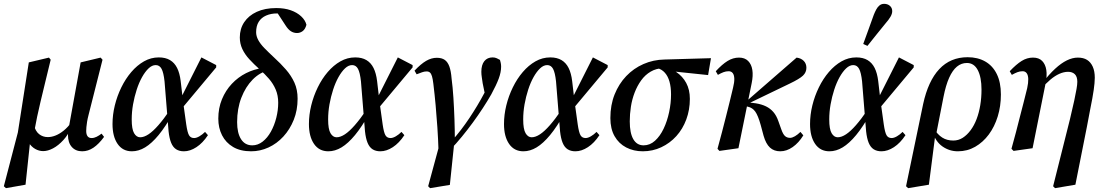

<svg xmlns="http://www.w3.org/2000/svg" viewBox="-29 -774 5764 1000"><path d="M2 206 -9 196 64 -84 121 -449 226 -474 235 -463Q218 -393 205 -339.5Q192 -286 182 -244Q172 -202 164.5 -166.5Q157 -131 151 -97L132 -76L104 188ZM196 13Q174 13 154 1.5Q134 -10 120.5 -31.5Q107 -53 103 -83L147 -125Q155 -91 174.5 -75.5Q194 -60 220 -60Q240 -60 261 -68.5Q282 -77 303 -94Q324 -111 343 -137L355 -119H347Q328 -74 301.5 -45Q275 -16 247.5 -1.5Q220 13 196 13ZM399 14Q365 14 345 -8.5Q325 -31 325 -71Q325 -79 326.5 -90Q328 -101 331 -115V-119L391 -449L495 -474L505 -463L443 -218Q437 -194 432 -174.5Q427 -155 424.5 -139.5Q422 -124 421 -112Q420 -100 420 -92Q420 -74 427 -64.5Q434 -55 448 -55Q461 -55 474 -61.5Q487 -68 500 -78L513 -61Q486 -24 458 -5Q430 14 399 14Z M658 14Q610 14 583.5 -24.5Q557 -63 557 -128Q557 -176 569 -225Q581 -274 603 -319Q625 -364 655 -399Q685 -434 721 -454.5Q757 -475 798 -475Q833 -475 856.5 -461Q880 -447 893.5 -420Q907 -393 912 -352L924 -249L926 -234L941 -126Q947 -84 955.5 -69.5Q964 -55 982 -55Q994 -55 1009.5 -64Q1025 -73 1039 -87L1054 -70Q1027 -29 994 -7.5Q961 14 929 14Q905 14 888.5 3.5Q872 -7 862.5 -30Q853 -53 849 -90L828 -350Q823 -396 812.5 -415.5Q802 -435 782 -435Q763 -435 745 -418Q727 -401 711 -372.5Q695 -344 683 -307Q671 -270 664 -230.5Q657 -191 657 -152Q657 -101 669.5 -80Q682 -59 701 -59Q721 -59 744.5 -74.5Q768 -90 796 -122Q824 -154 856 -201L880 -184H872Q833 -114 797 -70.5Q761 -27 727 -6.5Q693 14 658 14ZM914 -204 902 -241 1020 -475 1097 -435V-423Z M1279 14Q1223 14 1185 -8.5Q1147 -31 1127.5 -69.5Q1108 -108 1108 -156Q1108 -211 1127 -257Q1146 -303 1178.5 -337.5Q1211 -372 1252.5 -393Q1294 -414 1341 -420V-430L1369 -407Q1324 -397 1287 -359.5Q1250 -322 1228 -265Q1206 -208 1206 -138Q1206 -81 1226.5 -49Q1247 -17 1285 -17Q1314 -17 1339 -36.5Q1364 -56 1382 -88.5Q1400 -121 1410 -160.5Q1420 -200 1420 -239Q1420 -277 1407 -307.5Q1394 -338 1372 -363.5Q1350 -389 1323 -413Q1293 -440 1269.5 -465.5Q1246 -491 1233 -519Q1220 -547 1220 -579Q1220 -624 1243 -658.5Q1266 -693 1308.5 -712.5Q1351 -732 1410 -732Q1453 -732 1485.5 -720.5Q1518 -709 1539.5 -689Q1561 -669 1567 -645Q1561 -622 1547.5 -612Q1534 -602 1518 -602Q1501 -602 1486.5 -611Q1472 -620 1458 -642L1411 -714L1470 -711L1475 -683Q1466 -690 1456.5 -694.5Q1447 -699 1436.5 -701.5Q1426 -704 1413 -704Q1382 -704 1357 -693Q1332 -682 1318.5 -660.5Q1305 -639 1305 -606Q1305 -586 1316 -565.5Q1327 -545 1348.5 -523Q1370 -501 1399 -474Q1432 -444 1460 -412Q1488 -380 1504.5 -343.5Q1521 -307 1521 -260Q1521 -200 1501 -150Q1481 -100 1447 -63Q1413 -26 1369.5 -6Q1326 14 1279 14Z M1681 14Q1633 14 1606.5 -24.5Q1580 -63 1580 -128Q1580 -176 1592 -225Q1604 -274 1626 -319Q1648 -364 1678 -399Q1708 -434 1744 -454.5Q1780 -475 1821 -475Q1856 -475 1879.5 -461Q1903 -447 1916.5 -420Q1930 -393 1935 -352L1947 -249L1949 -234L1964 -126Q1970 -84 1978.5 -69.5Q1987 -55 2005 -55Q2017 -55 2032.5 -64Q2048 -73 2062 -87L2077 -70Q2050 -29 2017 -7.5Q1984 14 1952 14Q1928 14 1911.5 3.5Q1895 -7 1885.5 -30Q1876 -53 1872 -90L1851 -350Q1846 -396 1835.5 -415.5Q1825 -435 1805 -435Q1786 -435 1768 -418Q1750 -401 1734 -372.5Q1718 -344 1706 -307Q1694 -270 1687 -230.5Q1680 -191 1680 -152Q1680 -101 1692.5 -80Q1705 -59 1724 -59Q1744 -59 1767.5 -74.5Q1791 -90 1819 -122Q1847 -154 1879 -201L1903 -184H1895Q1856 -114 1820 -70.5Q1784 -27 1750 -6.5Q1716 14 1681 14ZM1937 -204 1925 -241 2043 -475 2120 -435V-423Z M2211 206 2201 196 2265 -40 2338 -41 2314 189ZM2255 13Q2253 -52 2249 -110.5Q2245 -169 2240 -225Q2235 -281 2228 -338Q2225 -363 2221 -376.5Q2217 -390 2210.5 -396Q2204 -402 2193 -402Q2181 -402 2169 -397.5Q2157 -393 2141 -387L2130 -406Q2163 -441 2190.5 -457Q2218 -473 2246 -473Q2272 -473 2287.5 -462Q2303 -451 2311.5 -427.5Q2320 -404 2323 -365Q2329 -320 2332.5 -265Q2336 -210 2338 -152Q2340 -94 2340 -39L2324 -40Q2349 -68 2372 -98Q2395 -128 2416 -159.5Q2437 -191 2456.5 -223.5Q2476 -256 2494 -290Q2500 -300 2503.5 -307Q2507 -314 2511 -322L2501 -262L2485 -340Q2483 -355 2480.5 -370.5Q2478 -386 2478 -400Q2478 -436 2493.5 -455.5Q2509 -475 2537 -475Q2549 -475 2558.5 -470.5Q2568 -466 2575 -462Q2577 -456 2579 -446.5Q2581 -437 2581 -427Q2581 -398 2568.5 -364.5Q2556 -331 2530 -283Q2510 -248 2485.5 -210.5Q2461 -173 2433.5 -135.5Q2406 -98 2376.5 -62Q2347 -26 2317 5Z M2697 14Q2649 14 2622.5 -24.5Q2596 -63 2596 -128Q2596 -176 2608 -225Q2620 -274 2642 -319Q2664 -364 2694 -399Q2724 -434 2760 -454.5Q2796 -475 2837 -475Q2872 -475 2895.5 -461Q2919 -447 2932.5 -420Q2946 -393 2951 -352L2963 -249L2965 -234L2980 -126Q2986 -84 2994.5 -69.5Q3003 -55 3021 -55Q3033 -55 3048.5 -64Q3064 -73 3078 -87L3093 -70Q3066 -29 3033 -7.5Q3000 14 2968 14Q2944 14 2927.5 3.5Q2911 -7 2901.5 -30Q2892 -53 2888 -90L2867 -350Q2862 -396 2851.5 -415.5Q2841 -435 2821 -435Q2802 -435 2784 -418Q2766 -401 2750 -372.5Q2734 -344 2722 -307Q2710 -270 2703 -230.5Q2696 -191 2696 -152Q2696 -101 2708.5 -80Q2721 -59 2740 -59Q2760 -59 2783.5 -74.5Q2807 -90 2835 -122Q2863 -154 2895 -201L2919 -184H2911Q2872 -114 2836 -70.5Q2800 -27 2766 -6.5Q2732 14 2697 14ZM2953 -204 2941 -241 3059 -475 3136 -435V-423Z M3319 14Q3271 14 3232.5 -6Q3194 -26 3172 -64.5Q3150 -103 3150 -159Q3150 -227 3172 -282Q3194 -337 3232.5 -377.5Q3271 -418 3322.5 -440.5Q3374 -463 3432 -464L3674 -471L3659 -383L3449 -405L3426 -419Q3389 -418 3360 -401Q3331 -384 3310.5 -355.5Q3290 -327 3276.5 -292Q3263 -257 3257 -218.5Q3251 -180 3251 -142Q3251 -81 3269.5 -49Q3288 -17 3323 -17Q3356 -17 3382.5 -41Q3409 -65 3427.5 -104Q3446 -143 3456 -190Q3466 -237 3466 -282Q3466 -320 3458 -348.5Q3450 -377 3434 -395Q3418 -413 3395 -419L3416 -427Q3460 -421 3493 -399Q3526 -377 3545 -342Q3564 -307 3564 -259Q3564 -202 3545.5 -152Q3527 -102 3493.5 -65Q3460 -28 3415 -7Q3370 14 3319 14Z M3708 1Q3721 -45 3731.5 -86.5Q3742 -128 3752 -166.5Q3762 -205 3771 -242.5Q3780 -280 3789 -317Q3796 -345 3795.5 -364Q3795 -383 3787.5 -393Q3780 -403 3766 -403Q3752 -403 3739 -398Q3726 -393 3710 -384L3699 -403Q3732 -439 3760.5 -456.5Q3789 -474 3820 -474Q3850 -474 3867.5 -456.5Q3885 -439 3889.5 -409.5Q3894 -380 3886 -341L3817 -2L3718 12ZM4035 14Q4002 14 3981 -5.5Q3960 -25 3948 -67L3933 -123Q3919 -173 3904.5 -193Q3890 -213 3867 -218L3844 -224V-237H3848L3858 -246L4120 -474Q4143 -471 4157 -457Q4171 -443 4171 -421Q4171 -397 4153 -380Q4135 -363 4085 -339L3863 -232L3865 -241L3907 -236Q3938 -231 3960.5 -220Q3983 -209 3999 -190.5Q4015 -172 4025 -143L4040 -101Q4049 -75 4059.5 -65.5Q4070 -56 4086 -56Q4097 -56 4111.5 -64.5Q4126 -73 4140 -87L4155 -69Q4131 -30 4099.5 -8Q4068 14 4035 14Z M4291 14Q4243 14 4216.5 -24.5Q4190 -63 4190 -128Q4190 -176 4202 -225Q4214 -274 4236 -319Q4258 -364 4288 -399Q4318 -434 4354 -454.5Q4390 -475 4431 -475Q4466 -475 4489.5 -461Q4513 -447 4526.5 -420Q4540 -393 4545 -352L4557 -249L4559 -234L4574 -126Q4580 -84 4588.5 -69.5Q4597 -55 4615 -55Q4627 -55 4642.5 -64Q4658 -73 4672 -87L4687 -70Q4660 -29 4627 -7.5Q4594 14 4562 14Q4538 14 4521.5 3.5Q4505 -7 4495.5 -30Q4486 -53 4482 -90L4461 -350Q4456 -396 4445.5 -415.5Q4435 -435 4415 -435Q4396 -435 4378 -418Q4360 -401 4344 -372.5Q4328 -344 4316 -307Q4304 -270 4297 -230.5Q4290 -191 4290 -152Q4290 -101 4302.5 -80Q4315 -59 4334 -59Q4354 -59 4377.5 -74.5Q4401 -90 4429 -122Q4457 -154 4489 -201L4513 -184H4505Q4466 -114 4430 -70.5Q4394 -27 4360 -6.5Q4326 14 4291 14ZM4547 -204 4535 -241 4653 -475 4730 -435V-423ZM4467 -545Q4481 -584 4495 -622Q4509 -660 4522 -697Q4528 -712 4535 -725Q4542 -738 4552 -746Q4562 -754 4576 -754Q4594 -754 4606 -743.5Q4618 -733 4618 -716Q4618 -702 4608.5 -686Q4599 -670 4583 -652Q4560 -623 4536 -594Q4512 -565 4489 -535Z M4701 206 4690 196 4779 -232Q4805 -352 4863 -414Q4921 -476 5011 -476Q5063 -476 5102 -454Q5141 -432 5162.5 -388.5Q5184 -345 5184 -282Q5184 -221 5167.5 -167.5Q5151 -114 5121 -73.5Q5091 -33 5050 -9.5Q5009 14 4960 14Q4916 14 4880 -11Q4844 -36 4829 -85L4834 -106Q4854 -73 4878.5 -57.5Q4903 -42 4936 -42Q4963 -42 4985.5 -56.5Q5008 -71 5026.5 -96Q5045 -121 5057.5 -154Q5070 -187 5076.5 -226Q5083 -265 5083 -307Q5083 -372 5063.5 -409Q5044 -446 5007 -446Q4978 -446 4955 -427Q4932 -408 4914.5 -369Q4897 -330 4885 -269L4846 -70L4842 -69L4809 188Z M5239 1Q5252 -44 5262.5 -85.5Q5273 -127 5283 -165.5Q5293 -204 5302.5 -241Q5312 -278 5321 -315Q5327 -343 5326.5 -362.5Q5326 -382 5318.5 -392.5Q5311 -403 5297 -403Q5283 -403 5270 -398Q5257 -393 5241 -384L5230 -403Q5264 -439 5292 -456.5Q5320 -474 5351 -474Q5382 -474 5399 -456.5Q5416 -439 5420.5 -409.5Q5425 -380 5417 -341L5349 -2L5250 12ZM5456 196 5509 -15Q5530 -97 5544 -154.5Q5558 -212 5566 -250Q5574 -288 5578 -311Q5582 -334 5582 -348Q5582 -375 5569 -387.5Q5556 -400 5534 -400Q5512 -400 5488.5 -389.5Q5465 -379 5441.5 -359Q5418 -339 5393 -311L5390 -343H5401Q5435 -387 5466.5 -416Q5498 -445 5527.5 -459.5Q5557 -474 5585 -474Q5614 -474 5633 -462Q5652 -450 5662.5 -426.5Q5673 -403 5673 -369Q5673 -355 5671.5 -340Q5670 -325 5667.5 -306Q5665 -287 5660 -260.5Q5655 -234 5648 -198.5Q5641 -163 5632 -114L5572 188L5466 206Z"/></svg>

Font: Source Serif 4 48pt SemiBold
Style: Italic
Weight: 600
Italic angle: -12°
Designer: Frank Grießhammer
Foundry: Adobe Systems Incorporated
Version: Version 4.004;hotconv 1.0.116;makeotfexe 2.5.65601